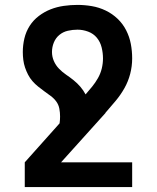

<svg xmlns="http://www.w3.org/2000/svg" viewBox="-20 -548 640 783"><path d="M519 215H81V114L223 -45Q224 -52 224.5 -59Q225 -66 225 -73Q225 -89 222 -105Q219 -121 209.5 -134Q200 -147 187 -156.5Q174 -166 161 -175.5Q148 -185 135.5 -195Q123 -205 112.5 -217Q102 -229 94.5 -243.5Q87 -258 82 -273Q77 -288 75 -304Q73 -320 73 -336Q73 -364 79.5 -391.5Q86 -419 101 -442.5Q116 -466 138.5 -483Q161 -500 186.5 -510Q212 -520 240 -524Q268 -528 296 -528Q325 -528 354.5 -523Q384 -518 411 -505Q438 -492 459.5 -471.5Q481 -451 494.5 -424.5Q508 -398 513.5 -369Q519 -340 519 -310Q519 -278 511 -247Q503 -216 487.5 -188.5Q472 -161 451.5 -136.5Q431 -112 410 -88V-87L229 114H519ZM329 -163Q343 -179 356 -195Q369 -211 379.5 -229.5Q390 -248 395 -268.5Q400 -289 400 -310Q400 -332 394.5 -354.5Q389 -377 375 -394Q361 -411 339.5 -419Q318 -427 296 -427Q276 -427 256.5 -422.5Q237 -418 222 -405.5Q207 -393 199.5 -374.5Q192 -356 192 -336Q192 -317 199.5 -299.5Q207 -282 220.5 -268Q234 -254 249.5 -243.5Q265 -233 280 -221Q295 -209 307.5 -194.5Q320 -180 329 -163Z"/></svg>

Font: Iosevka Extended
Style: Bold
Weight: 700
Width: 7
Monospace: yes
Designer: Belleve Invis
Foundry: Belleve Invis
Version: Version 32.5.0; ttfautohint (v1.8.4)